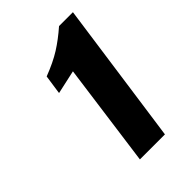

<svg xmlns="http://www.w3.org/2000/svg" viewBox="-124 -639 450 450"><g transform="rotate(-45 101.0 -413.5)"><path d="M69 -236 104 -493 45 -480 52 -528Q86 -541 109 -555.5Q132 -570 156 -591H202L152 -236Z"/></g></svg>

Font: Alumni Sans ExtraBold
Style: Italic
Weight: 800
Italic angle: -8°
Designer: Robert E. Leuschke
Foundry: Robert E. Leuschke
Version: Version 1.016